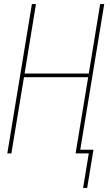

<svg xmlns="http://www.w3.org/2000/svg" viewBox="-20 -755 540 945"><path d="M389 170 417 0H352L414 -375H98L36 0H16L137 -735H157L101 -393H417L473 -735H493L375 -18H440L409 170Z"/></svg>

Font: Iosevka Thin Oblique
Style: Regular
Weight: 100
Italic angle: -9°
Monospace: yes
Designer: Belleve Invis
Foundry: Belleve Invis
Version: Version 32.5.0; ttfautohint (v1.8.4)